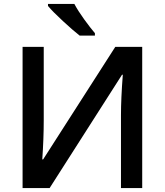

<svg xmlns="http://www.w3.org/2000/svg" viewBox="-20 -951 832 971"><path d="M201.2 -342.8Q201.2 -250 193.8 -145H198.2L563 -713.9H699.2V0H591.8V-368.2Q591.8 -452.6 601.1 -573.2H597.2L231 0H94.2V-713.9H201.2ZM222.7 -931.2H356Q374 -897 406.2 -852.5Q438.5 -808.1 460 -783.2V-771H382.8Q349.6 -796.9 297.9 -844.7Q246.1 -892.6 222.7 -920.9Z"/></svg>

Font: OpenSans-Semibold
Style: Regular
Weight: 600
Foundry: Ascender Corporation
Version: Version 1.10